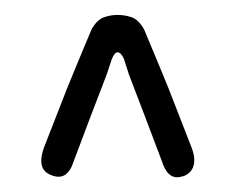

<svg xmlns="http://www.w3.org/2000/svg" viewBox="-20 -700 320 261"><path d="M139.6 -679.7Q149.4 -679.7 158.2 -676.8Q168 -673.8 175.8 -660.2Q201.2 -599.6 209 -580.1Q216.8 -559.6 240.2 -500Q244.1 -490.2 244.1 -482.4Q244.1 -466.8 230.5 -460.9Q224.6 -459 220.7 -459Q207 -459 200.2 -480.5Q177.7 -540 177.7 -540Q177.7 -540 155.3 -598.6Q151.4 -611.3 148.4 -620.1Q144.5 -628.9 139.6 -628.9Q135.7 -628.9 131.8 -619.1Q128.9 -610.4 125 -598.6Q102.5 -540 102.5 -540Q102.5 -540 80.1 -480.5Q71.3 -453.1 49.8 -461.9Q36.1 -466.8 36.1 -481.4Q36.1 -489.3 40 -500Q63.5 -559.6 71.3 -580.1Q79.1 -599.6 104.5 -660.2Q112.3 -673.8 122.1 -676.8Q130.9 -679.7 139.6 -679.7Z"/></svg>

Font: Demofont
Style: Regular
Weight: 400
Version: Version 1.0